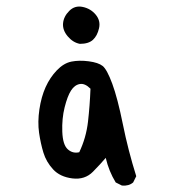

<svg xmlns="http://www.w3.org/2000/svg" viewBox="-20 -574 540 602"><path d="M362.3 7.8 342.8 -2Q321.3 -37.1 311.5 -79.1Q296.9 -61.5 271.5 -35.6Q246.1 -9.8 207 -14.6Q168 -19.5 146.5 -43Q125 -66.4 116.2 -95.2Q107.4 -124 102.5 -157.7Q97.7 -191.4 103.5 -231Q109.4 -270.5 123 -300.8Q136.7 -331.1 158.2 -353.5Q179.7 -376 204.1 -380.9Q228.5 -385.7 258.3 -381.8Q288.1 -377.9 301.8 -367.2Q315.4 -356.4 332 -311.5Q348.6 -266.6 365.2 -184.6Q381.8 -102.5 407.2 -21.5L397.5 -2Q383.8 9.8 362.3 7.8ZM228.5 -96.7Q250 -141.6 255.9 -192.4Q261.7 -243.2 263.7 -295.9Q246.1 -313.5 230 -310.5Q213.9 -307.6 202.6 -290Q191.4 -272.5 182.6 -237.3Q173.8 -202.1 175.3 -161.1Q176.8 -120.1 192.4 -106Q208 -91.8 228.5 -96.7ZM230.5 -436.5Q209 -440.4 192.4 -460Q175.8 -479.5 177.7 -501Q179.7 -522.5 197.3 -540Q214.8 -557.6 239.7 -552.2Q264.6 -546.9 280.3 -527.8Q295.9 -508.8 290.5 -485.4Q285.2 -461.9 271.5 -449.2Q257.8 -436.5 230.5 -436.5Z"/></svg>

Font: NaikaiFont
Style: Regular-Lite
Weight: 400
Version: Version 1.67